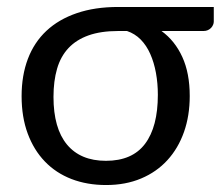

<svg xmlns="http://www.w3.org/2000/svg" viewBox="-20 -524 638 551"><path d="M319 -435Q269.5 -435 234.2 -422.5Q199 -410 176.5 -386Q154 -362 143.8 -326.8Q133.5 -291.5 133.5 -246Q133.5 -156 172.2 -109.2Q211 -62.5 284 -62.5Q359.5 -62.5 396.2 -111.2Q433 -160 433 -252Q433 -285 427.5 -315Q422 -345 411.2 -369.2Q400.5 -393.5 383.8 -410.5Q367 -427.5 344.5 -435ZM593.5 -504V-462Q593.5 -457.5 591.5 -452.8Q589.5 -448 585.8 -444Q582 -440 576.5 -437.5Q571 -435 564 -435H443.5Q482 -407 503.2 -360.5Q524.5 -314 524.5 -248.5Q524.5 -192 508 -145.2Q491.5 -98.5 460.5 -64.5Q429.5 -30.5 385 -11.8Q340.5 7 284.5 7Q230 7 185.2 -10.2Q140.5 -27.5 108.8 -60.5Q77 -93.5 59.5 -140.8Q42 -188 42 -248Q42 -307.5 60 -355Q78 -402.5 113.2 -435.5Q148.5 -468.5 200.2 -486.2Q252 -504 319 -504Z"/></svg>

Font: Lato
Style: Regular
Weight: 400
Designer: Lukasz Dziedzic with Adam Twardoch and Botio Nikoltchev
Foundry: tyPoland Lukasz Dziedzic
Version: Version 2.015; 2015-08-06; http://www.latofonts.com/